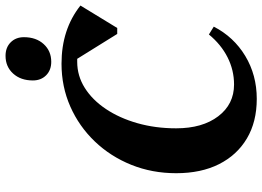

<svg xmlns="http://www.w3.org/2000/svg" viewBox="-150 -804 969 710"><g transform="rotate(-90 335.0 -448.5)"><path d="M325 16Q240 16 178.5 -20.5Q117 -57 83.5 -123.5Q50 -190 50 -282Q50 -371 81 -448Q112 -525 167.5 -583Q223 -641 296.5 -673.5Q370 -706 455 -706Q582 -706 670 -636L587 -500H565L473 -648Q468 -648 462 -648Q410 -648 365.5 -620Q321 -592 287.5 -542Q254 -492 235 -425.5Q216 -359 216 -282Q216 -185 260.5 -126.5Q305 -68 378 -68Q431 -68 478.5 -92Q526 -116 563 -161L592 -143Q554 -69 483.5 -26.5Q413 16 325 16ZM462 -744Q431 -744 412 -763Q393 -782 393 -812Q393 -857 418.5 -885Q444 -913 484 -913Q515 -913 534 -894Q553 -875 553 -845Q553 -800 527.5 -772Q502 -744 462 -744Z"/></g></svg>

Font: Platypi SemiBold
Style: Italic
Weight: 600
Italic angle: -13°
Designer: David Sargent
Foundry: Bolt Cutter Type
Version: Version 1.200; ttfautohint (v1.8.4.7-5d5b)